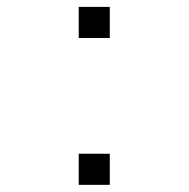

<svg xmlns="http://www.w3.org/2000/svg" viewBox="-20 -633 540 549"><path d="M205.1 -104.5H293.9V-193.4H205.1ZM205.1 -524.4H293.9V-613.3H205.1Z"/></svg>

Font: DotumChe
Style: Regular
Weight: 400
Monospace: yes
Version: Version 2.21